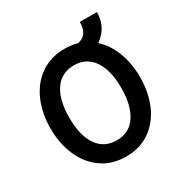

<svg xmlns="http://www.w3.org/2000/svg" viewBox="-139 -671 750 788"><g transform="rotate(-30 236.0 -277.0)"><path d="M448 -245Q448 -173 423 -115Q398 -57 350 -23.5Q302 10 237 10Q171 10 123 -23.5Q75 -57 49.5 -115Q24 -173 24 -245Q24 -317 49.5 -375Q75 -433 123 -466.5Q171 -500 237 -500Q267 -500 297 -492Q347 -501 347 -564H428Q428 -527 412.5 -498.5Q397 -470 369 -451Q407 -417 427.5 -363Q448 -309 448 -245ZM359 -245Q359 -329 327 -375.5Q295 -422 237 -422Q177 -422 145 -375.5Q113 -329 113 -245Q113 -160 145 -113.5Q177 -67 237 -67Q295 -67 327 -114Q359 -161 359 -245Z"/></g></svg>

Font: Cabin Condensed
Style: Regular
Weight: 400
Width: 3
Version: Version 2.001